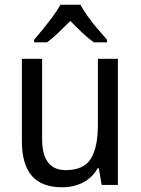

<svg xmlns="http://www.w3.org/2000/svg" viewBox="-20 -786 599 816"><path d="M481 -536V0H412L400 -71H395Q372 -30 332 -10Q292 10 245 10Q157 10 115 -39Q73 -88 73 -186V-536H159V-195Q159 -63 259 -63Q336 -63 366 -111.5Q396 -160 396 -255V-536ZM322 -766Q333 -744 353 -716.5Q373 -689 395 -663Q417 -637 435 -617V-606H379Q355 -623 329.5 -647Q304 -671 279 -697Q253 -671 228 -647Q203 -623 180 -606H125V-617Q143 -638 164.5 -664.5Q186 -691 205.5 -717.5Q225 -744 237 -766Z"/></svg>

Font: Noto Sans Kannada SemiCondensed
Style: Regular
Weight: 400
Width: 4
Designer: Jelle Bosma - Monotype Design Team
Foundry: Monotype Imaging Inc.
Version: Version 2.005; ttfautohint (v1.8.4.7-5d5b)